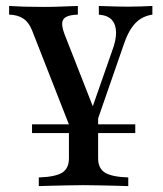

<svg xmlns="http://www.w3.org/2000/svg" viewBox="-20 -436 545 642"><path d="M236.3 46 87.1 -334.7Q76.6 -361.3 58.1 -373.8Q39.5 -386.3 10.5 -387.1V-416.1Q34.7 -414.5 60.9 -413.7Q87.1 -412.9 125 -412.9Q158.9 -412.9 185.9 -414.1Q212.9 -415.3 240.3 -416.1V-387.1Q213.7 -386.3 201.2 -379.4Q188.7 -372.6 187.9 -358.5Q187.1 -344.4 196 -321L296 -66.1L280.6 -53.2L354.8 -265.3Q368.5 -301.6 368.1 -327.8Q367.7 -354 354 -369.4Q340.3 -384.7 310.5 -387.1V-416.1Q330.6 -415.3 347.2 -414.9Q363.7 -414.5 377.8 -414.1Q391.9 -413.7 407.3 -413.7Q429.8 -413.7 451.6 -414.5Q473.4 -415.3 489.5 -416.1V-387.1Q467.7 -383.9 450.8 -373.4Q433.9 -362.9 420.2 -343.1Q406.5 -323.4 395.2 -291.1L278.2 46ZM109.7 186.3V157.3Q164.5 155.6 187.5 141.5Q210.5 127.4 210.5 93.5V-132.3L275.8 -3.2L308.1 -85.5V93.5Q308.1 127.4 331.5 141.5Q354.8 155.6 408.9 157.3V186.3Q393.5 185.5 369.4 185.1Q345.2 184.7 316.5 183.9Q287.9 183.1 258.9 183.1Q230.6 183.1 202 183.9Q173.4 184.7 149.2 185.1Q125 185.5 109.7 186.3ZM87.1 8.9V-20.2H432.3V8.9Z"/></svg>

Font: Playfair SemiBold
Style: Regular
Weight: 600
Designer: Claus Eggers Sørensen
Foundry: Claus Eggers Sørensen
Version: Version 2.001;gftools[0.9.30]